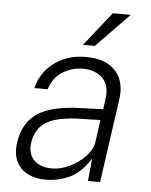

<svg xmlns="http://www.w3.org/2000/svg" viewBox="-53 -767 643 820"><g transform="rotate(5 269.0 -356.5)"><path d="M174.5 10Q103.5 10 66.2 -28.8Q29 -67.5 38 -135.5Q50 -222 110 -262.8Q170 -303.5 292.5 -307.5L392 -311L398.5 -356.5Q406.5 -413 376.2 -444.5Q346 -476 289.5 -476Q243 -475.5 203.2 -450.2Q163.5 -425 148.5 -375.5H92Q100 -415.5 127.5 -450.2Q155 -485 198.8 -506Q242.5 -527 300 -527Q384 -527 426 -482Q468 -437 457 -359L406 0H354L363.5 -97.5Q324 -34.5 275.2 -12.2Q226.5 10 174.5 10ZM196.5 -40Q233 -40 271.5 -58.5Q310 -77 338.2 -106.5Q366.5 -136 371 -168L384.5 -264L302 -262Q201.5 -260 154.5 -232Q107.5 -204 98 -141Q92 -93.5 119.2 -66.8Q146.5 -40 196.5 -40ZM397.5 -723H474.5L333 -577.5H282Z"/></g></svg>

Font: Public Sans ExtraLight
Style: Italic
Weight: 200
Italic angle: -8°
Designer: The Public Sans project authors (U.S. Web Design System). Libre Franklin designed by Pablo Impallari and Rodrigo Fuenzal
Version: Version 1.007; ttfautohint (v1.8.1) -l 8 -r 50 -G 200 -x 14 